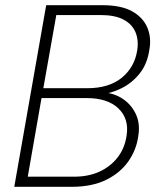

<svg xmlns="http://www.w3.org/2000/svg" viewBox="-20 -720 616 740"><path d="M35 0 158 -700H374Q447 -700 489 -676.5Q531 -653 547.5 -614.5Q564 -576 556 -530Q548 -474 518.5 -437Q489 -400 448.5 -380Q408 -360 365 -355L372 -364Q415 -363 450 -341Q485 -319 503 -281.5Q521 -244 513 -196Q506 -143 475 -98.5Q444 -54 389.5 -27Q335 0 256 0ZM87 -39H265Q321 -39 363.5 -58.5Q406 -78 433.5 -113.5Q461 -149 468 -198Q478 -262 436.5 -302Q395 -342 314 -342H140ZM147 -380H316Q400 -380 449.5 -420.5Q499 -461 509 -527Q515 -567 501.5 -597.5Q488 -628 455 -645Q422 -662 368 -662H197Z"/></svg>

Font: DM Sans 11pt ExtraLight
Style: Italic
Weight: 250
Italic angle: -10°
Version: Version 4.004;gftools[0.9.30]